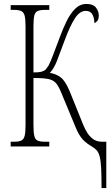

<svg xmlns="http://www.w3.org/2000/svg" viewBox="-20 -740 562 970"><path d="M493 210Q493 147 491 109Q489 71 483.5 50.5Q478 30 468.5 19.5Q459 9 444 0Q416 -16 397.5 -36Q379 -56 362 -97L291 -268Q278 -301 264.5 -318Q251 -335 225.5 -340.5Q200 -346 149 -346V-112Q149 -74 153 -55Q157 -36 169.5 -30Q182 -24 206 -24H229V0H34V-24H52Q75 -24 87.5 -30Q100 -36 104.5 -53.5Q109 -71 109 -108V-607Q109 -643 104.5 -660.5Q100 -678 87.5 -684Q75 -690 52 -690H34V-714H229V-690H206Q182 -690 169.5 -684Q157 -678 153 -660Q149 -642 149 -606V-374Q178 -374 192 -378.5Q206 -383 212 -390.5Q218 -398 225 -408Q234 -425 248 -461.5Q262 -498 282 -552Q298 -595 316.5 -633Q335 -671 359.5 -695.5Q384 -720 417 -720Q450 -720 464.5 -702Q479 -684 479 -662Q479 -644 472 -635Q465 -626 457 -623Q456 -652 446 -668.5Q436 -685 413 -685Q383 -685 358.5 -647.5Q334 -610 307 -537Q284 -475 268.5 -434.5Q253 -394 232 -372Q265 -366 287.5 -348.5Q310 -331 332 -279L401 -108Q408 -91 419.5 -71.5Q431 -52 449.5 -38Q468 -24 496 -24H517V210Z"/></svg>

Font: Noto Serif ExtraCondensed ExtraLight
Style: Regular
Weight: 200
Width: 2
Designer: Monotype Design Team
Foundry: Monotype Imaging Inc.
Version: Version 2.015